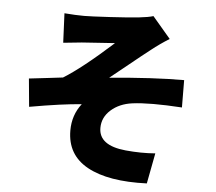

<svg xmlns="http://www.w3.org/2000/svg" viewBox="-57 -863 1115 991"><g transform="rotate(5 500.0 -367.0)"><path d="M246.1 -621.1 239.3 -773.4Q297.9 -768.6 341.8 -768.6Q374 -768.6 474.6 -774.4Q575.2 -780.3 621.1 -785.2Q673.8 -791 698.2 -798.8L792 -688.5Q743.2 -658.2 700.2 -624Q661.1 -593.8 590.8 -536.6Q520.5 -479.5 498 -461.9Q723.6 -483.4 884.8 -483.4L885.7 -341.8Q717.8 -352.5 628.9 -340.8Q562.5 -332 519 -293.5Q475.6 -254.9 475.6 -200.2Q475.6 -109.4 615.2 -95.7Q697.3 -87.9 769.5 -93.8L739.3 64.5Q540 72.3 431.2 12.7Q322.3 -46.9 322.3 -173.8Q322.3 -253.9 369.1 -313.5Q270.5 -306.6 99.6 -276.4L85.9 -421.9Q117.2 -424.8 182.6 -433.1Q248 -441.4 260.7 -442.4Q354.5 -500 512.7 -642.6Q502.9 -641.6 433.6 -637.2Q364.3 -632.8 341.8 -630.9Q321.3 -628.9 246.1 -621.1Z"/></g></svg>

Font: GenEi Gothic M Heavy
Style: Regular
Weight: 800
Designer: o_tamon (Modified); [Source Han Sans]
Ryoko NISHIZUKA  (kana & ideographs); Paul D. Hunt (Latin, Greek & Cyrillic); Wenl
Version: Version 1.1a;Original Version 1.004